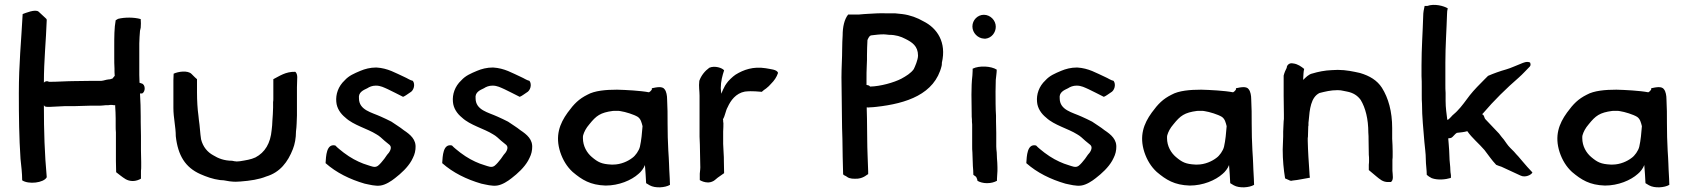

<svg xmlns="http://www.w3.org/2000/svg" viewBox="-20 -778 7077 805"><path d="M59 -388C59 -287 60 -203 66 -112C69 -82 73 -53 73 -22C99 -4 164 -11 176 -35C167 -135 164 -225 164 -337C167 -330 173 -330 182 -330H191C204 -330 239 -333 252 -333H292C316 -333 338 -335 361 -335H391C400 -335 407 -335 414 -336L424 -337H432C435 -337 438 -337 441 -338H448C450 -338 453 -338 457 -337H463V-331C464 -316 465 -298 465 -281V-249C465 -241 465 -232 466 -223V-103C466 -84 467 -72 467 -56L485 -42C499 -32 512 -19 537 -19C550 -19 563 -24 571 -29V-62C572 -68 572 -75 572 -81V-99C572 -116 571 -128 571 -146V-208C571 -227 570 -248 570 -267V-289C570 -321 569 -355 567 -386H576C591 -394 590 -424 574 -428L565 -431L564 -464V-596C565 -614 565 -633 567 -649L570 -662C571 -674 571 -686 570 -698C542 -706 503 -706 475 -699L465 -693C459 -661 459 -622 459 -584V-537C459 -522 459 -506 460 -491C460 -480 460 -470 461 -460C458 -457 455 -453 452 -449C446 -447 442 -445 435 -445C424 -444 416 -440 405 -439H365C340 -439 317 -438 292 -438C262 -438 221 -435 191 -435H185C178 -440 167 -437 164 -431C164 -527 173 -606 176 -695C176 -697 174 -700 170 -703L142 -729C128 -741 86 -723 75 -719C69 -605 59 -511 59 -388Z M707 -325C707 -284 717 -246 717 -207C726 -126 757 -76 820 -48C845 -37 872 -27 903 -23C908 -23 913 -22 918 -22C931 -19 952 -16 968 -16C975 -16 981 -17 988 -17C1029 -20 1067 -26 1096 -38C1154 -55 1187 -99 1208 -153C1216 -173 1221 -199 1221 -227C1224 -249 1224 -270 1225 -294V-412C1225 -424 1226 -435 1226 -446C1227 -459 1226 -470 1218 -477C1177 -478 1152 -459 1126 -446V-366C1126 -360 1126 -355 1125 -350V-327C1125 -306 1123 -291 1122 -271L1121 -252C1120 -245 1120 -239 1119 -233C1114 -177 1091 -139 1051 -118C1032 -109 1010 -106 986 -102C981 -102 978 -101 972 -101C970 -101 967 -102 963 -102L953 -104C920 -104 895 -114 874 -127C850 -140 831 -162 823 -194C819 -219 818 -249 814 -274L812 -293C808 -321 806 -357 806 -390V-446C801 -450 796 -455 791 -460L783 -468C767 -484 727 -478 708 -469L707 -442Z M1345 -94C1390 -54 1447 -26 1509 -8C1529 -4 1553 3 1575 0C1597 -3 1621 -19 1636 -31C1662 -51 1689 -76 1705 -104C1714 -121 1720 -133 1722 -153V-156C1726 -193 1700 -214 1673 -232C1657 -245 1638 -256 1621 -268C1606 -276 1592 -282 1577 -289C1538 -307 1485 -316 1485 -366C1482 -391 1503 -400 1520 -408C1529 -414 1541 -419 1556 -419C1576 -419 1590 -411 1606 -404C1625 -394 1646 -385 1670 -372C1680 -376 1688 -383 1699 -390C1715 -398 1722 -424 1711 -439C1698 -442 1688 -450 1676 -455C1638 -472 1607 -492 1558 -495C1532 -495 1510 -489 1491 -481C1465 -470 1443 -461 1425 -441C1398 -416 1387 -382 1390 -351C1392 -324 1408 -301 1428 -285C1462 -253 1520 -239 1558 -215C1571 -208 1582 -197 1592 -188C1600 -181 1605 -177 1614 -170C1626 -158 1612 -138 1603 -129C1595 -117 1588 -107 1578 -96C1570 -88 1562 -75 1544 -79C1531 -82 1516 -88 1503 -92C1477 -102 1450 -116 1421 -138C1409 -148 1396 -157 1386 -168C1348 -177 1347 -123 1345 -94Z M1834 -94C1879 -54 1936 -26 1998 -8C2018 -4 2042 3 2064 0C2086 -3 2110 -19 2125 -31C2151 -51 2178 -76 2194 -104C2203 -121 2209 -133 2211 -153V-156C2215 -193 2189 -214 2162 -232C2146 -245 2127 -256 2110 -268C2095 -276 2081 -282 2066 -289C2027 -307 1974 -316 1974 -366C1971 -391 1992 -400 2009 -408C2018 -414 2030 -419 2045 -419C2065 -419 2079 -411 2095 -404C2114 -394 2135 -385 2159 -372C2169 -376 2177 -383 2188 -390C2204 -398 2211 -424 2200 -439C2187 -442 2177 -450 2165 -455C2127 -472 2096 -492 2047 -495C2021 -495 1999 -489 1980 -481C1954 -470 1932 -461 1914 -441C1887 -416 1876 -382 1879 -351C1881 -324 1897 -301 1917 -285C1951 -253 2009 -239 2047 -215C2060 -208 2071 -197 2081 -188C2089 -181 2094 -177 2103 -170C2115 -158 2101 -138 2092 -129C2084 -117 2077 -107 2067 -96C2059 -88 2051 -75 2033 -79C2020 -82 2005 -88 1992 -92C1966 -102 1939 -116 1910 -138C1898 -148 1885 -157 1875 -168C1837 -177 1836 -123 1834 -94Z M2329 -140C2340 -107 2357 -79 2381 -57C2420 -24 2455 -2 2519 0C2575 0 2627 -22 2657 -49C2667 -57 2679 -72 2684 -86C2686 -54 2688 -41 2689 -10L2704 -1C2727 12 2769 9 2789 -3L2788 -30C2787 -43 2787 -56 2786 -67L2785 -93C2785 -107 2783 -125 2782 -147C2780 -193 2779 -212 2779 -259C2779 -299 2779 -326 2777 -362C2777 -377 2774 -394 2767 -403C2758 -418 2732 -412 2713 -408V-403C2712 -402 2712 -401 2712 -401C2708 -396 2705 -393 2701 -391C2665 -398 2604 -401 2567 -402C2521 -402 2473 -398 2443 -381C2407 -363 2387 -343 2360 -306C2326 -259 2307 -208 2329 -140ZM2424 -199C2424 -204 2424 -208 2425 -211C2429 -225 2437 -241 2451 -257C2480 -293 2497 -306 2550 -313C2562 -313 2574 -314 2582 -312C2602 -309 2638 -298 2654 -288C2667 -279 2670 -264 2674 -249C2672 -222 2669 -189 2663 -163C2659 -146 2644 -125 2631 -116C2613 -102 2583 -88 2551 -88H2543C2502 -90 2487 -98 2461 -120C2441 -137 2424 -165 2424 -199Z M2912 -439C2909 -414 2913 -398 2913 -377V-205C2914 -182 2915 -161 2915 -137C2915 -119 2916 -101 2916 -85C2917 -74 2915 -61 2914 -50V-23C2922 -18 2935 -13 2949 -13C2960 -13 2971 -18 2977 -23L2989 -33C2998 -39 3008 -46 3016 -52C3016 -68 3015 -86 3015 -102C3015 -113 3015 -125 3014 -135C3014 -150 3012 -160 3012 -175V-227C3013 -241 3013 -252 3013 -262C3012 -265 3012 -269 3012 -272C3012 -274 3012 -276 3011 -278C3020 -291 3022 -314 3031 -329C3043 -356 3065 -387 3103 -394C3137 -398 3163 -393 3174 -393C3179 -398 3186 -403 3192 -407C3200 -413 3207 -420 3213 -427C3226 -440 3236 -454 3242 -472C3239 -487 3209 -488 3190 -492C3138 -500 3098 -486 3064 -465C3052 -457 3033 -439 3026 -428L3020 -419C3015 -409 3008 -396 3004 -385C3004 -392 3002 -400 3002 -408C3002 -437 3009 -462 3016 -483C3009 -493 2977 -504 2954 -494C2936 -481 2920 -462 2912 -439Z M3508 -453C3508 -422 3509 -400 3509 -371C3509 -344 3510 -314 3510 -287C3510 -256 3511 -227 3512 -195C3512 -153 3514 -88 3515 -47C3520 -41 3525 -42 3532 -36C3543 -28 3559 -28 3577 -29C3603 -32 3616 -47 3620 -48V-59C3619 -95 3616 -154 3616 -191C3616 -222 3615 -251 3615 -281C3615 -293 3614 -309 3614 -320V-328C3618 -327 3623 -327 3628 -328C3636 -328 3645 -329 3654 -330C3781 -344 3899 -383 3928 -502C3929 -506 3929 -511 3929 -515C3949 -600 3910 -660 3851 -689C3827 -703 3796 -715 3763 -719C3754 -720 3744 -721 3734 -722H3701C3671 -723 3647 -722 3620 -720L3603 -719C3596 -718 3588 -718 3580 -717H3536C3520 -697 3513 -665 3513 -630C3512 -615 3511 -590 3511 -574C3511 -532 3508 -497 3508 -453ZM3613 -422V-443C3613 -467 3613 -479 3614 -500L3615 -526V-546C3615 -564 3616 -592 3617 -610C3620 -617 3625 -630 3635 -630C3652 -632 3667 -634 3685 -634C3690 -634 3698 -633 3707 -632C3736 -632 3757 -625 3776 -615C3804 -601 3829 -585 3829 -545C3829 -527 3816 -498 3811 -488C3799 -471 3779 -459 3759 -448C3728 -432 3672 -416 3628 -415C3625 -420 3619 -421 3613 -422Z M4053 -381C4053 -360 4054 -321 4054 -300C4054 -292 4054 -285 4055 -277C4055 -271 4055 -264 4056 -256V-166C4056 -157 4056 -148 4057 -139C4057 -123 4059 -97 4059 -82C4060 -71 4061 -56 4061 -45L4072 -37C4075 -33 4076 -28 4078 -23V-20C4088 -14 4103 -10 4118 -10C4135 -10 4149 -14 4160 -20V-28C4160 -40 4162 -50 4162 -61V-77C4162 -89 4161 -102 4160 -114L4159 -139C4158 -148 4157 -156 4157 -164V-221C4157 -236 4156 -255 4156 -270V-293C4154 -321 4154 -364 4154 -394C4154 -410 4155 -429 4155 -443C4156 -455 4159 -473 4159 -486C4136 -501 4086 -504 4058 -490V-481C4058 -476 4057 -469 4057 -462C4054 -437 4053 -409 4053 -381ZM4057 -667C4057 -640 4080 -617 4106 -616H4113C4137 -619 4155 -641 4155 -666C4155 -693 4132 -716 4105 -716C4079 -716 4057 -694 4057 -667Z M4283 -94C4328 -54 4385 -26 4447 -8C4467 -4 4491 3 4513 0C4535 -3 4559 -19 4574 -31C4600 -51 4627 -76 4643 -104C4652 -121 4658 -133 4660 -153V-156C4664 -193 4638 -214 4611 -232C4595 -245 4576 -256 4559 -268C4544 -276 4530 -282 4515 -289C4476 -307 4423 -316 4423 -366C4420 -391 4441 -400 4458 -408C4467 -414 4479 -419 4494 -419C4514 -419 4528 -411 4544 -404C4563 -394 4584 -385 4608 -372C4618 -376 4626 -383 4637 -390C4653 -398 4660 -424 4649 -439C4636 -442 4626 -450 4614 -455C4576 -472 4545 -492 4496 -495C4470 -495 4448 -489 4429 -481C4403 -470 4381 -461 4363 -441C4336 -416 4325 -382 4328 -351C4330 -324 4346 -301 4366 -285C4400 -253 4458 -239 4496 -215C4509 -208 4520 -197 4530 -188C4538 -181 4543 -177 4552 -170C4564 -158 4550 -138 4541 -129C4533 -117 4526 -107 4516 -96C4508 -88 4500 -75 4482 -79C4469 -82 4454 -88 4441 -92C4415 -102 4388 -116 4359 -138C4347 -148 4334 -157 4324 -168C4286 -177 4285 -123 4283 -94Z M4778 -140C4789 -107 4806 -79 4830 -57C4869 -24 4904 -2 4968 0C5024 0 5076 -22 5106 -49C5116 -57 5128 -72 5133 -86C5135 -54 5137 -41 5138 -10L5153 -1C5176 12 5218 9 5238 -3L5237 -30C5236 -43 5236 -56 5235 -67L5234 -93C5234 -107 5232 -125 5231 -147C5229 -193 5228 -212 5228 -259C5228 -299 5228 -326 5226 -362C5226 -377 5223 -394 5216 -403C5207 -418 5181 -412 5162 -408V-403C5161 -402 5161 -401 5161 -401C5157 -396 5154 -393 5150 -391C5114 -398 5053 -401 5016 -402C4970 -402 4922 -398 4892 -381C4856 -363 4836 -343 4809 -306C4775 -259 4756 -208 4778 -140ZM4873 -199C4873 -204 4873 -208 4874 -211C4878 -225 4886 -241 4900 -257C4929 -293 4946 -306 4999 -313C5011 -313 5023 -314 5031 -312C5051 -309 5087 -298 5103 -288C5116 -279 5119 -264 5123 -249C5121 -222 5118 -189 5112 -163C5108 -146 5093 -125 5080 -116C5062 -102 5032 -88 5000 -88H4992C4951 -90 4936 -98 4910 -120C4890 -137 4873 -165 4873 -199Z M5358 -151C5358 -107 5362 -67 5368 -30L5384 -23C5389 -20 5394 -19 5399 -21C5423 -23 5452 -30 5472 -33C5471 -41 5470 -49 5470 -56C5467 -99 5464 -143 5463 -187V-199C5464 -203 5464 -207 5464 -211C5464 -222 5465 -233 5465 -244C5465 -247 5465 -249 5466 -252V-263C5466 -266 5467 -269 5467 -272C5471 -320 5476 -370 5512 -388C5536 -394 5559 -400 5588 -400C5598 -400 5605 -399 5613 -397L5628 -394C5654 -389 5672 -377 5685 -359C5705 -326 5717 -279 5717 -222C5718 -212 5718 -202 5718 -193C5718 -171 5719 -150 5719 -129C5720 -122 5720 -115 5720 -108C5720 -101 5720 -94 5719 -87V-65L5750 -39C5764 -28 5778 -13 5803 -15H5812C5824 -24 5819 -44 5818 -62V-108C5819 -114 5819 -121 5819 -127V-143C5819 -161 5818 -178 5817 -196V-241C5817 -311 5801 -367 5774 -410C5754 -441 5723 -460 5682 -472C5655 -478 5624 -485 5589 -485C5580 -485 5572 -484 5564 -484C5535 -483 5506 -477 5483 -470C5467 -467 5454 -453 5444 -443V-450C5445 -464 5445 -478 5448 -489C5437 -498 5421 -510 5402 -512C5385 -516 5376 -504 5375 -496V-494C5370 -485 5365 -473 5362 -461V-376C5362 -349 5363 -325 5363 -298V-279L5362 -270C5362 -256 5360 -241 5360 -226V-206C5360 -188 5358 -169 5358 -151Z M5940 -459C5941 -444 5941 -429 5941 -414V-377C5941 -366 5941 -355 5942 -344C5942 -285 5948 -237 5952 -183C5954 -159 5958 -135 5958 -110C5958 -89 5962 -65 5962 -45C5967 -40 5975 -35 5983 -31C6008 -22 6040 -25 6063 -32C6065 -44 6061 -52 6061 -63C6061 -82 6057 -103 6057 -122C6057 -138 6055 -158 6054 -174L6052 -198C6059 -199 6064 -198 6070 -204C6077 -210 6079 -215 6088 -221C6106 -223 6118 -224 6132 -228C6151 -200 6182 -175 6204 -149C6221 -127 6234 -107 6253 -87C6260 -84 6268 -81 6275 -79C6303 -66 6327 -55 6355 -42C6375 -32 6401 -45 6405 -55C6390 -70 6377 -86 6363 -102L6346 -122C6340 -128 6334 -135 6328 -142C6317 -153 6306 -163 6297 -176L6285 -193C6279 -199 6273 -208 6265 -218C6249 -236 6224 -260 6208 -278C6202 -284 6204 -296 6194 -299C6196 -300 6196 -302 6198 -303C6244 -357 6295 -407 6348 -453C6365 -468 6379 -484 6394 -499C6399 -504 6397 -512 6395 -516C6381 -522 6367 -515 6357 -511C6338 -504 6316 -493 6295 -487C6270 -480 6242 -470 6219 -460L6204 -445C6185 -426 6160 -401 6142 -378C6125 -356 6109 -332 6089 -312C6084 -306 6068 -294 6064 -288L6056 -280C6054 -278 6052 -277 6051 -276H6048C6045 -301 6041 -326 6041 -355V-388C6040 -399 6040 -411 6040 -424V-516C6040 -586 6045 -652 6047 -719C6047 -729 6048 -735 6050 -743C6034 -753 5994 -764 5964 -753H5953C5950 -739 5947 -727 5947 -709C5945 -641 5940 -575 5940 -505Z M6519 -140C6530 -107 6547 -79 6571 -57C6610 -24 6645 -2 6709 0C6765 0 6817 -22 6847 -49C6857 -57 6869 -72 6874 -86C6876 -54 6878 -41 6879 -10L6894 -1C6917 12 6959 9 6979 -3L6978 -30C6977 -43 6977 -56 6976 -67L6975 -93C6975 -107 6973 -125 6972 -147C6970 -193 6969 -212 6969 -259C6969 -299 6969 -326 6967 -362C6967 -377 6964 -394 6957 -403C6948 -418 6922 -412 6903 -408V-403C6902 -402 6902 -401 6902 -401C6898 -396 6895 -393 6891 -391C6855 -398 6794 -401 6757 -402C6711 -402 6663 -398 6633 -381C6597 -363 6577 -343 6550 -306C6516 -259 6497 -208 6519 -140ZM6614 -199C6614 -204 6614 -208 6615 -211C6619 -225 6627 -241 6641 -257C6670 -293 6687 -306 6740 -313C6752 -313 6764 -314 6772 -312C6792 -309 6828 -298 6844 -288C6857 -279 6860 -264 6864 -249C6862 -222 6859 -189 6853 -163C6849 -146 6834 -125 6821 -116C6803 -102 6773 -88 6741 -88H6733C6692 -90 6677 -98 6651 -120C6631 -137 6614 -165 6614 -199Z"/></svg>

Font: Hussar Pisanka
Style: Regular
Weight: 400
Designer: Robert Jablonski
Foundry: Cannot Into Space Fonts
Version: Version 1.070